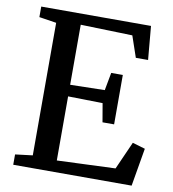

<svg xmlns="http://www.w3.org/2000/svg" viewBox="-83 -816 800 888"><g transform="rotate(10 317.0 -371.5)"><path d="M120 -58.5V-681L39 -693.5V-743H554.5L568.5 -585.5H511L477 -685L233.5 -692V-410L395.5 -413.5L411 -497H465.5V-265H411L396 -352.5L233.5 -355.5V-54.5L507.5 -65.5L565.5 -196L625 -178.5L594.5 0H38.5V-48.5Z"/></g></svg>

Font: Merriweather 28pt Medium
Style: Regular
Weight: 500
Version: Version 2.100